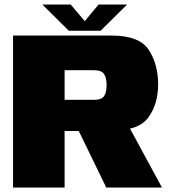

<svg xmlns="http://www.w3.org/2000/svg" viewBox="-20 -833 764 853"><path d="M38 0H267V-251H466Q595 -251 638.8 -310.8Q682.5 -370.5 682.5 -458Q682.5 -547 641.2 -611Q600 -675 475.5 -675H38ZM452 0H699.5L527 -318L301 -310.5ZM267 -389.5V-521H399Q430 -521 441.8 -504.8Q453.5 -488.5 453.5 -455Q453.5 -421 441.8 -405.2Q430 -389.5 399 -389.5ZM285.5 -696.5H427L545 -813H418L356.5 -739L294 -813H168Z"/></svg>

Font: Anybody UltraCondensed Thin Black
Style: Regular
Weight: 900
Version: Version 1.111